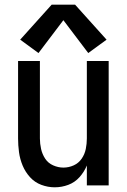

<svg xmlns="http://www.w3.org/2000/svg" viewBox="-20 -790 540 818"><path d="M144 -564 250 -704 356 -564 434 -621 300 -770H200L66 -621ZM213 8Q243 8 271 -2.5Q299 -13 319 -35.5Q339 -58 350 -85V0H443V-530H350V-200Q350 -178 345.5 -155.5Q341 -133 328 -114Q315 -95 294 -85.5Q273 -76 250 -76Q228 -76 206.5 -85.5Q185 -95 172.5 -114Q160 -133 155 -155.5Q150 -178 150 -200V-530H57V-200Q57 -171 61 -141.5Q65 -112 76.5 -84.5Q88 -57 108 -35Q128 -13 156 -2.5Q184 8 213 8Z"/></svg>

Font: Iosevka SS08 Medium
Style: Regular
Weight: 500
Monospace: yes
Designer: Belleve Invis
Foundry: Belleve Invis
Version: Version 3.4.3; ttfautohint (v1.8.3)